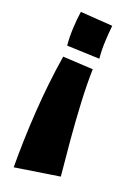

<svg xmlns="http://www.w3.org/2000/svg" viewBox="-150 -511 599 886"><g transform="rotate(20 149.5 -68.0)"><path d="M80 -236 228 -228Q226 -155 230.5 -65Q235 25 243 117Q251 209 259 288L40 322Q39 191 48.5 45.5Q58 -100 80 -236ZM86 -458 244 -447Q240 -410 238 -367.5Q236 -325 240 -284L80 -290Q76 -326 78 -373Q80 -420 86 -458Z"/></g></svg>

Font: Marhey ExtraBold
Style: Regular
Weight: 800
Designer: Nur Syamsi & Bustanul Arifin
Foundry: Namelatype
Version: Version 1.000; ttfautohint (v1.8.4.7-5d5b)